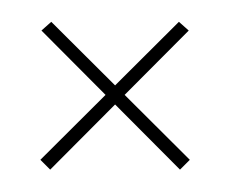

<svg xmlns="http://www.w3.org/2000/svg" viewBox="-20 -325 220 176"><path d="M145 -169.5 154 -178.5 27 -305 18 -297ZM26 -169.5 153 -297 144 -305 17 -178.5Z"/></svg>

Font: Anybody SemiExpanded Thin
Style: Regular
Weight: 250
Width: 6
Version: Version 1.113;gftools[0.9.25]